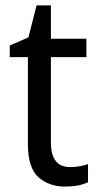

<svg xmlns="http://www.w3.org/2000/svg" viewBox="-20 -730 364 709"><path d="M239 -113Q256 -113 274 -116Q292 -119 305 -124V-57Q271 -41 220 -41Q161 -41 122 -75.5Q83 -110 83 -199V-519H16V-562L85 -592L115 -710H168V-587H299V-519H168V-204Q168 -113 239 -113Z"/></svg>

Font: Noto Sans Tamil UI SemiCondensed
Style: Regular
Weight: 400
Width: 4
Designer: Jelle Bosma - Monotype Design Team
Foundry: Monotype Imaging Inc.
Version: Version 2.004; ttfautohint (v1.8.4.7-5d5b)